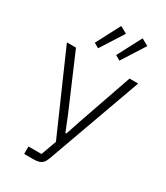

<svg xmlns="http://www.w3.org/2000/svg" viewBox="-228 -1040 985 1136"><g transform="rotate(30 265.0 -471.5)"><path d="M133 0V-51H222L260 -156L22 -698H84L241 -332L282 -230H289L323 -332L450 -698H509L279 -59Q271 -35 260.5 -22.5Q250 -10 234.5 -5Q219 0 195 0ZM299 -917 199 -760 166 -779 252 -943ZM445 -917 345 -760 312 -779 398 -943Z"/></g></svg>

Font: IBM Plex Sans Condensed Light
Style: Regular
Weight: 300
Width: 3
Designer: Mike Abbink, Paul van der Laan, Pieter van Rosmalen
Foundry: Bold Monday
Version: Version 3.201